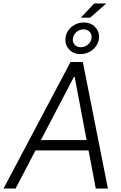

<svg xmlns="http://www.w3.org/2000/svg" viewBox="-53 -1084 698 1104"><path d="M36.6 0H-32.7L352.5 -727.5H423.3L567.4 0H497.6L376.5 -641.1H371.6ZM133.3 -278.8H493.7L483.9 -219.2H123ZM411.6 -982.4 488.8 -1064H558.1L465.3 -982.4ZM410.2 -772.9Q368.7 -772.9 343.5 -801Q318.4 -829.1 324.2 -868.7Q327.6 -893.6 342.5 -912.8Q357.4 -932.1 379.9 -943.4Q402.3 -954.6 428.2 -954.6Q470.7 -954.6 496.1 -926.3Q521.5 -897.9 515.6 -858.9Q511.7 -834.5 496.3 -814.9Q481 -795.4 458.5 -784.2Q436 -772.9 410.2 -772.9ZM411.1 -812.5Q433.6 -812.5 451.9 -827.1Q470.2 -841.8 473.1 -863.8Q476.6 -884.8 463.4 -899.9Q450.2 -915 427.2 -915Q405.3 -915 387.5 -900.4Q369.6 -885.7 366.2 -863.8Q362.8 -842.3 375.7 -827.4Q388.7 -812.5 411.1 -812.5Z"/></svg>

Font: Inter Tight Light
Style: Italic
Weight: 300
Italic angle: -9.39999°
Designer: Rasmus Andersson
Foundry: rsms
Version: Version 3.004